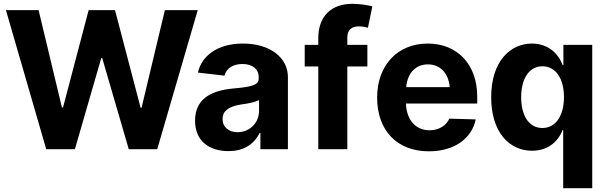

<svg xmlns="http://www.w3.org/2000/svg" viewBox="-20 -781 3182 1005"><path d="M222 0H372L510 -477H515L654 0H803L1015 -728H843L721 -217H716L582 -728H444L310 -219H304L182 -728H11Z M1176 10C1250 10 1307 -21 1339 -85H1343V0H1487V-378C1487 -479 1394 -553 1252 -553C1116 -553 1035 -487 1016 -401L1155 -385C1165 -425 1202 -446 1249 -446C1301 -446 1334 -420 1334 -378V-369C1334 -334 1291 -326 1203 -318C1078 -307 1001 -259 1001 -149C1001 -43 1075 10 1176 10ZM1145 -158C1145 -197 1172 -223 1241 -234C1280 -239 1314 -246 1336 -257V-202C1336 -134 1283 -89 1224 -89C1178 -89 1145 -115 1145 -158Z M1646 -581V-546H1575V-433H1646V0H1798V-433H1903V-546H1798V-585C1798 -621 1817 -643 1859 -643C1874 -643 1892 -640 1906 -636L1929 -748C1909 -753 1866 -761 1824 -761C1718 -761 1646 -700 1646 -581Z M2225 11C2364 11 2451 -61 2470 -156L2332 -160C2318 -128 2282 -99 2228 -99C2153 -99 2107 -158 2105 -239H2478V-275C2478 -445 2373 -553 2219 -553C2060 -553 1954 -438 1954 -271C1954 -99 2057 11 2225 11ZM2106 -325C2113 -398 2155 -444 2220 -444C2285 -444 2328 -397 2334 -325Z M3080 204V-546H2929V-440H2925C2902 -503 2847 -553 2764 -553C2651 -553 2551 -460 2551 -272C2551 -90 2645 8 2765 8C2845 8 2901 -37 2925 -101H2928V204ZM2708 -272C2708 -370 2750 -434 2819 -434C2889 -434 2932 -370 2932 -272C2932 -176 2889 -111 2819 -111C2749 -111 2708 -175 2708 -272Z"/></svg>

Font: Wafeq
Style: Bold
Weight: 700
Designer: Rasmus Andersson & Azza Alameddine
Foundry: Google & TypeTogether
Version: Version 3.000;FEAKit 1.0